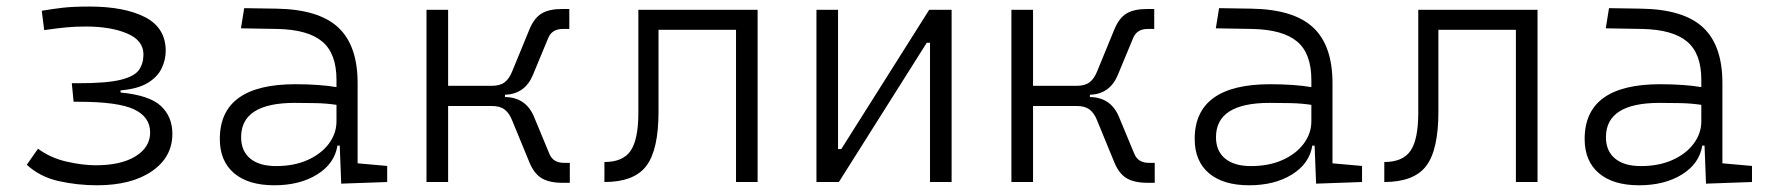

<svg xmlns="http://www.w3.org/2000/svg" viewBox="-20 -547 5313 577"><path d="M271.5 9.8Q212.9 9.8 156.7 -2.7Q100.6 -15.1 60.5 -51.8L94.2 -100.1Q131.8 -72.3 180.2 -61.3Q228.5 -50.3 267.6 -50.3Q343.8 -50.3 387.5 -77.4Q431.2 -104.5 431.2 -148.9Q431.2 -195.3 383.1 -218.3Q335 -241.2 215.3 -241.2H201.2L195.8 -296.9H216.8Q300.8 -296.9 342.3 -307.1Q383.8 -317.4 397.5 -336.7Q411.1 -356 411.1 -383.3Q411.1 -425.8 361.8 -446.5Q312.5 -467.3 238.3 -467.3Q205.6 -467.3 179.7 -464.8Q153.8 -462.4 112.8 -456.5L105.5 -514.6Q139.6 -520.5 169.9 -523.9Q200.2 -527.3 249 -527.3Q354 -527.3 416 -495.4Q478 -463.4 478 -394Q478 -367.2 465.6 -341.3Q453.1 -315.4 423.6 -297.6Q394 -279.8 342.3 -275.4V-269Q429.2 -260.7 463.6 -228.5Q498 -196.3 498 -145Q498 -74.7 436.5 -32.5Q375 9.8 271.5 9.8Z M804.2 9.8Q726.1 9.8 683.3 -26.6Q640.6 -63 640.6 -129.4Q640.6 -293.9 867.7 -293.9Q902.8 -293.9 934.3 -291.7Q965.8 -289.6 991.2 -285.2V-307.1Q991.2 -386.2 948.5 -422.1Q905.8 -458 814 -460L704.1 -461.9L713.9 -522.5L810.5 -521Q937.5 -519 996.1 -464.8Q1054.7 -410.6 1054.7 -297.4V-56.2L1143.6 -48.3V0L1005.4 4.9L1001 -109.4H994.1Q985.4 -55.2 933.1 -22.7Q880.9 9.8 804.2 9.8ZM809.6 -47.9Q863.8 -47.9 904.5 -66.2Q945.3 -84.5 968.3 -115.2Q991.2 -146 991.2 -182.6V-231.9Q962.4 -236.3 929.4 -237.1Q896.5 -237.8 865.7 -237.8Q704.6 -237.8 704.6 -134.8Q704.6 -93.3 731.9 -70.6Q759.3 -47.9 809.6 -47.9Z M1261.7 0V-517.6H1326.7V-289.1H1458Q1482.4 -289.1 1496.3 -299.6Q1510.3 -310.1 1519 -332L1570.8 -458Q1585 -492.7 1607.4 -506.3Q1629.9 -520 1669.9 -520H1690.9V-460H1671.4Q1639.2 -460 1627.9 -433.6L1581.1 -320.8Q1557.1 -264.2 1497.6 -262.2V-255.4Q1560.1 -254.4 1584.5 -196.8L1631.3 -84Q1642.6 -57.6 1674.8 -57.6H1692.4V2.4H1671.4Q1631.3 2.4 1608.2 -11.2Q1585 -24.9 1570.8 -59.6L1519 -185.5Q1510.3 -207.5 1496.3 -218Q1482.4 -228.5 1458 -228.5H1326.7V0Z M1796.4 0V-60.1Q1852.1 -60.1 1875.2 -94Q1898.4 -127.9 1898.4 -208.5V-517.6H2256.8V0H2191.9V-457.5H1959V-211.9Q1959 -96.2 1922.1 -48.1Q1885.3 0 1796.4 0Z M2433.6 0V-517.6H2498.5V-99.1H2508.3L2772.5 -517.6H2839.8V0H2774.9V-418.5H2765.1L2501 0Z M3019.5 0V-517.6H3084.5V-289.1H3215.8Q3240.2 -289.1 3254.2 -299.6Q3268.1 -310.1 3276.9 -332L3328.6 -458Q3342.8 -492.7 3365.2 -506.3Q3387.7 -520 3427.7 -520H3448.7V-460H3429.2Q3397 -460 3385.7 -433.6L3338.9 -320.8Q3314.9 -264.2 3255.4 -262.2V-255.4Q3317.9 -254.4 3342.3 -196.8L3389.2 -84Q3400.4 -57.6 3432.6 -57.6H3450.2V2.4H3429.2Q3389.2 2.4 3366 -11.2Q3342.8 -24.9 3328.6 -59.6L3276.9 -185.5Q3268.1 -207.5 3254.2 -218Q3240.2 -228.5 3215.8 -228.5H3084.5V0Z M3733.9 9.8Q3655.8 9.8 3613 -26.6Q3570.3 -63 3570.3 -129.4Q3570.3 -293.9 3797.4 -293.9Q3832.5 -293.9 3864 -291.7Q3895.5 -289.6 3920.9 -285.2V-307.1Q3920.9 -386.2 3878.2 -422.1Q3835.4 -458 3743.7 -460L3633.8 -461.9L3643.6 -522.5L3740.2 -521Q3867.2 -519 3925.8 -464.8Q3984.4 -410.6 3984.4 -297.4V-56.2L4073.2 -48.3V0L3935.1 4.9L3930.7 -109.4H3923.8Q3915 -55.2 3862.8 -22.7Q3810.5 9.8 3733.9 9.8ZM3739.3 -47.9Q3793.5 -47.9 3834.2 -66.2Q3875 -84.5 3897.9 -115.2Q3920.9 -146 3920.9 -182.6V-231.9Q3892.1 -236.3 3859.1 -237.1Q3826.2 -237.8 3795.4 -237.8Q3634.3 -237.8 3634.3 -134.8Q3634.3 -93.3 3661.6 -70.6Q3689 -47.9 3739.3 -47.9Z M4140.1 0V-60.1Q4195.8 -60.1 4219 -94Q4242.2 -127.9 4242.2 -208.5V-517.6H4600.6V0H4535.6V-457.5H4302.7V-211.9Q4302.7 -96.2 4265.9 -48.1Q4229 0 4140.1 0Z M4905.8 9.8Q4827.6 9.8 4784.9 -26.6Q4742.2 -63 4742.2 -129.4Q4742.2 -293.9 4969.2 -293.9Q5004.4 -293.9 5035.9 -291.7Q5067.4 -289.6 5092.8 -285.2V-307.1Q5092.8 -386.2 5050 -422.1Q5007.3 -458 4915.5 -460L4805.7 -461.9L4815.4 -522.5L4912.1 -521Q5039.1 -519 5097.7 -464.8Q5156.2 -410.6 5156.2 -297.4V-56.2L5245.1 -48.3V0L5106.9 4.9L5102.5 -109.4H5095.7Q5086.9 -55.2 5034.7 -22.7Q4982.4 9.8 4905.8 9.8ZM4911.1 -47.9Q4965.3 -47.9 5006.1 -66.2Q5046.9 -84.5 5069.8 -115.2Q5092.8 -146 5092.8 -182.6V-231.9Q5064 -236.3 5031 -237.1Q4998 -237.8 4967.3 -237.8Q4806.2 -237.8 4806.2 -134.8Q4806.2 -93.3 4833.5 -70.6Q4860.8 -47.9 4911.1 -47.9Z"/></svg>

Font: Caskaydia Cove Light
Style: Regular
Weight: 300
Monospace: yes
Designer: Aaron Bell
Foundry: Saja Typeworks
Version: Version 4.300; ttfautohint (v1.8.3)